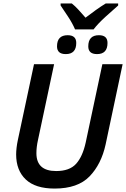

<svg xmlns="http://www.w3.org/2000/svg" viewBox="-20 -1088 734 1118"><path d="M298 10Q433 10 501.5 -61Q570 -132 595 -247L694 -714H576L479 -258Q461 -176 423 -134Q385 -92 307 -92Q192 -92 192 -196Q192 -232 201 -272L295 -714H178L84 -273Q79 -250 76.5 -228Q74 -206 74 -189Q74 -96 130 -43Q186 10 298 10ZM417 -917H525Q549 -949 594.5 -990.5Q640 -1032 668 -1056V-1068H596Q568 -1051 538 -1029.5Q508 -1008 478 -985Q459 -1007 438 -1030Q417 -1053 398 -1068H333V-1056Q352 -1028 377 -990Q402 -952 417 -917ZM363 -773Q424 -773 424 -838Q424 -883 374 -883Q312 -883 312 -818Q312 -773 363 -773ZM545 -773Q606 -773 606 -838Q606 -883 556 -883Q494 -883 494 -818Q494 -773 545 -773Z"/></svg>

Font: Noto Sans UI Medium
Style: Italic
Weight: 500
Italic angle: -12°
Designer: Monotype Design Team
Foundry: Monotype Imaging Inc.
Version: Version 1.901